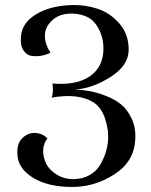

<svg xmlns="http://www.w3.org/2000/svg" viewBox="-20 -727 597 761"><path d="M516 -174Q512 -87 434 -36.5Q356 14 267 14Q169 14 110 -23Q51 -60 49 -115Q46 -158 69 -180Q92 -202 121 -200Q150 -198 168 -178Q151 -157 151 -129Q151 -101 164 -76.5Q177 -52 205.5 -34.5Q234 -17 269 -17Q307 -17 335 -33Q363 -49 377.5 -74.5Q392 -100 399 -122.5Q406 -145 408 -168Q412 -210 397 -255.5Q382 -301 351 -321Q291 -359 184 -340Q193 -357 188 -396Q283 -388 336.5 -425Q390 -462 390 -535Q390 -586 362 -628Q334 -670 269 -673Q219 -675 188.5 -648Q158 -621 158 -586Q158 -551 180 -519Q168 -511 148.5 -507Q129 -503 108 -505Q87 -507 73.5 -526.5Q60 -546 63 -582Q67 -637 124 -671Q181 -705 267 -707Q319 -708 367.5 -692Q416 -676 453 -634Q490 -592 490 -530Q490 -468 419 -422.5Q348 -377 278 -372Q306 -371 334.5 -366Q363 -361 398.5 -347.5Q434 -334 459.5 -313.5Q485 -293 502 -256.5Q519 -220 516 -174Z"/></svg>

Font: GFS Artemisia
Style: Regular
Weight: 400
Designer: Takis Katsoulidis and George D. Matthiopoulos
Foundry: Takis Katsoulidis and George D. Matthiopoulos
Version: Version 1.0